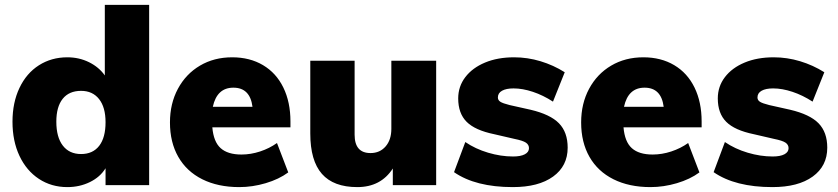

<svg xmlns="http://www.w3.org/2000/svg" viewBox="-20 -756 3422 784"><path d="M589 -736V0H411V-69Q389 -33 347 -12.5Q305 8 255 8Q190 8 139 -25.5Q88 -59 59.5 -119.5Q31 -180 31 -259Q31 -337 59.5 -397Q88 -457 139 -489.5Q190 -522 255 -522Q303 -522 343.5 -502Q384 -482 408 -448V-736ZM411 -257Q411 -318 384.5 -351.5Q358 -385 311 -385Q262 -385 236 -352.5Q210 -320 210 -259Q210 -196 236.5 -161.5Q263 -127 311 -127Q359 -127 385 -160.5Q411 -194 411 -257Z M1166 -236H847Q852 -177 881 -151Q910 -125 966 -125Q1004 -125 1042 -137.5Q1080 -150 1111 -172L1157 -52Q1119 -24 1065 -8Q1011 8 957 8Q870 8 806 -24Q742 -56 708 -115.5Q674 -175 674 -256Q674 -333 706.5 -393.5Q739 -454 796.5 -488Q854 -522 928 -522Q1000 -522 1054 -490Q1108 -458 1137 -398.5Q1166 -339 1166 -260ZM849 -320H1011Q1001 -398 933 -398Q866 -398 849 -320Z M1761 -508V0H1584V-68Q1535 8 1439 8Q1342 8 1294.5 -46Q1247 -100 1247 -211V-508H1428V-206Q1428 -131 1493 -131Q1531 -131 1554.5 -158Q1578 -185 1578 -230V-508Z M1834 -53 1880 -176Q1921 -148 1973 -132.5Q2025 -117 2075 -117Q2106 -117 2123 -126Q2140 -135 2140 -151Q2140 -165 2127.5 -173.5Q2115 -182 2080 -189L1998 -208Q1920 -224 1885.5 -258.5Q1851 -293 1851 -354Q1851 -403 1880 -441Q1909 -479 1960.5 -500.5Q2012 -522 2079 -522Q2134 -522 2187 -506Q2240 -490 2286 -461L2238 -341Q2198 -367 2156 -381Q2114 -395 2077 -395Q2047 -395 2030 -385.5Q2013 -376 2013 -358Q2013 -347 2023 -340.5Q2033 -334 2061 -327L2146 -308Q2227 -289 2262.5 -252.5Q2298 -216 2298 -153Q2298 -78 2238.5 -35Q2179 8 2074 8Q1922 8 1834 -53Z M2845 -236H2526Q2531 -177 2560 -151Q2589 -125 2645 -125Q2683 -125 2721 -137.5Q2759 -150 2790 -172L2836 -52Q2798 -24 2744 -8Q2690 8 2636 8Q2549 8 2485 -24Q2421 -56 2387 -115.5Q2353 -175 2353 -256Q2353 -333 2385.5 -393.5Q2418 -454 2475.5 -488Q2533 -522 2607 -522Q2679 -522 2733 -490Q2787 -458 2816 -398.5Q2845 -339 2845 -260ZM2528 -320H2690Q2680 -398 2612 -398Q2545 -398 2528 -320Z M2894 -53 2940 -176Q2981 -148 3033 -132.5Q3085 -117 3135 -117Q3166 -117 3183 -126Q3200 -135 3200 -151Q3200 -165 3187.5 -173.5Q3175 -182 3140 -189L3058 -208Q2980 -224 2945.5 -258.5Q2911 -293 2911 -354Q2911 -403 2940 -441Q2969 -479 3020.5 -500.5Q3072 -522 3139 -522Q3194 -522 3247 -506Q3300 -490 3346 -461L3298 -341Q3258 -367 3216 -381Q3174 -395 3137 -395Q3107 -395 3090 -385.5Q3073 -376 3073 -358Q3073 -347 3083 -340.5Q3093 -334 3121 -327L3206 -308Q3287 -289 3322.5 -252.5Q3358 -216 3358 -153Q3358 -78 3298.5 -35Q3239 8 3134 8Q2982 8 2894 -53Z"/></svg>

Font: Muli Black
Style: Regular
Weight: 900
Designer: Vernon Adams
Foundry: Vernon Adams
Version: Version 2.001